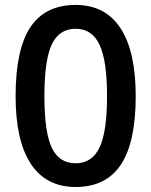

<svg xmlns="http://www.w3.org/2000/svg" viewBox="-20 -745 611 775"><path d="M527.8 -356.9Q527.8 -170.9 468 -80.6Q408.2 9.8 285.2 9.8Q166 9.8 104.5 -83.5Q43 -176.8 43 -356.9Q43 -545.9 102.8 -635.5Q162.6 -725.1 285.2 -725.1Q404.8 -725.1 466.3 -631.3Q527.8 -537.6 527.8 -356.9ZM159.2 -356.9Q159.2 -210.9 189.2 -148.4Q219.2 -85.9 285.2 -85.9Q351.1 -85.9 381.6 -149.4Q412.1 -212.9 412.1 -356.9Q412.1 -500.5 381.6 -564.7Q351.1 -628.9 285.2 -628.9Q219.2 -628.9 189.2 -565.9Q159.2 -502.9 159.2 -356.9Z"/></svg>

Font: f0_32663          
Style: Regular
Weight: 600
Foundry: Ascender Corporation
Version: Version 1.10